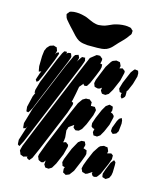

<svg xmlns="http://www.w3.org/2000/svg" viewBox="-135 -1014 936 1128"><g transform="rotate(15 333.5 -450.0)"><path d="M289 -336 186 -88 159 -27 144 -9 137 -13 128 -18V-24L129 -28L127 -26L114 -23L106 -20L96 -24L86 -28L82 -39L77 -49L78 -57L84 -80L133 -201L267 -524L310 -627L333 -681L367 -708L377 -709H388L405 -695V-684L401 -665H402L413 -663V-658L414 -647L410 -629L395 -591L373 -540L363 -524L359 -518L346 -515L339 -519L337 -526L316 -501L308 -457L299 -414L296 -407L307 -401V-389ZM540 -599 513 -536 495 -506 477 -495 463 -496 456 -497 451 -504 445 -514 446 -520 447 -531 436 -523 425 -520 415 -522 404 -525 401 -532 396 -545 400 -566 414 -601 436 -655 459 -691 467 -699 480 -704 488 -707 499 -705 510 -703 514 -695 520 -682 518 -673 517 -667 525 -669 535 -672 544 -665 551 -660 552 -649ZM137 -615 111 -551 95 -512 77 -473 67 -465 59 -476 62 -487 73 -520 78 -531 71 -529 64 -526 62 -534 58 -558 59 -619 63 -653 72 -673 82 -684 88 -690 104 -695 109 -697 121 -693 129 -691 131 -685 136 -672 130 -648 136 -660 148 -666 152 -658ZM567 -508 565 -524 568 -531H565L554 -533L550 -543L546 -551L548 -560L557 -591L587 -662L600 -679L606 -685L621 -683L626 -682L628 -677L631 -667V-648L617 -599L599 -557L592 -547L593 -541V-522L591 -514L584 -506L575 -499ZM298 -623 127 -209 85 -108 71 -81 67 -74 56 -81 55 -90 54 -109 84 -203 83 -200 76 -185 68 -183 62 -181 60 -189 58 -212 85 -305 208 -600 239 -667 246 -676 256 -679 264 -682 269 -672 272 -666 269 -653 264 -638 267 -645 282 -668 288 -675H301L306 -676L307 -670L310 -658L307 -648ZM216 -628 103 -355 86 -313 75 -292 66 -279 54 -282 53 -290 51 -309 67 -377 77 -400H72V-406V-417L87 -470L149 -622L169 -666L178 -680L186 -681H194V-671V-669L195 -671L201 -677L213 -679H219L221 -674L226 -661L225 -653ZM330 -94 303 -31 285 -1 267 10 254 9 246 8 242 1 236 -9 237 -15 238 -30 240 -34 227 -18 215 -16 202 -22 197 -25 194 -33 189 -44 191 -57 217 -127 305 -340 334 -406 354 -434 373 -445H384L395 -446L404 -438L411 -433V-422L412 -410L411 -409L415 -411H427H436L442 -402L447 -395L446 -387L440 -361L415 -300L397 -267L381 -252L370 -250L361 -249L352 -256L346 -262V-273L347 -278L323 -261L316 -255L314 -246L310 -235L314 -193L312 -171L309 -162L316 -164L326 -167L335 -160L342 -155L343 -144ZM546 -332 526 -286 510 -258 493 -246 481 -247H472L469 -252L463 -265L465 -276L467 -285L457 -287L447 -295L446 -301L445 -315L457 -351L480 -404L497 -433L516 -446L530 -442L537 -440L539 -432L540 -417L535 -402L538 -403L547 -399L557 -388V-378ZM608 -309 598 -293 586 -288 578 -285 572 -290 564 -298V-303L565 -319L582 -364L591 -380L605 -389L611 -376L613 -357ZM600 -107 571 -41 557 -22 551 -16 537 -13 528 -16 520 -28 521 -33V-39V-38L495 -21L484 -17L474 -20L463 -23L460 -30L454 -42L459 -64L472 -99L495 -153L518 -188L526 -196L539 -201L547 -204L558 -202L569 -201L573 -193L579 -179L577 -171L576 -165V-166L600 -172L612 -163V-140ZM442 -81 415 -17 394 11 379 17 373 19 363 13 355 9 354 -2 353 -13 357 -23 350 -25 342 -27 339 -37 335 -48 340 -69 368 -138 394 -185 411 -198 423 -199H432L434 -194L440 -181L437 -168L434 -159H435L447 -155L455 -152L456 -147L459 -131L456 -118ZM637 -67 634 -49 629 -38 625 -30 606 -18 593 -22 586 -24 584 -29 582 -44 591 -71 610 -118 626 -138 637 -128 638 -112ZM192 -813Q184 -821 176 -830Q168 -839 160 -848Q153 -856 146 -864.5Q139 -873 137 -884Q137 -886 135.5 -889.5Q134 -893 135 -895Q135 -897 137.5 -899.5Q140 -902 142 -904Q143 -906 144.5 -908.5Q146 -911 148 -912Q150 -914 153.5 -914.5Q157 -915 159 -916Q166 -918 173 -918.5Q180 -919 188 -919Q205 -919 221.5 -915.5Q238 -912 253 -907Q268 -901 282.5 -894Q297 -887 312 -884Q323 -881 332.5 -881.5Q342 -882 353 -884Q369 -886 384.5 -893.5Q400 -901 415 -907Q451 -919 485 -919Q498 -919 512 -916Q513 -916 515.5 -915.5Q518 -915 519 -914Q522 -913 524 -910.5Q526 -908 528 -906Q529 -905 531.5 -903.5Q534 -902 534 -900Q535 -899 534.5 -896Q534 -893 534 -892Q534 -889 534 -885.5Q534 -882 533 -880Q532 -877 529.5 -874Q527 -871 525 -869Q514 -852 500 -837.5Q486 -823 472 -809Q460 -795 446 -780.5Q432 -766 414 -758Q401 -753 387 -751.5Q373 -750 359 -750Q344 -750 329.5 -750Q315 -750 300 -750Q286 -751 272 -753.5Q258 -756 246 -762Q231 -771 218 -784.5Q205 -798 192 -813Z"/></g></svg>

Font: Rubik Marker Hatch
Style: Regular
Weight: 400
Designer: Hubert and Fischer, NaN
Foundry: Hubert & Fischer, NaN
Version: Version 2.200